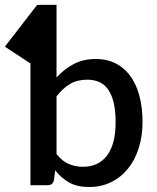

<svg xmlns="http://www.w3.org/2000/svg" viewBox="-41 -760 644 788"><path d="M84 0H154C161.7 0 167.6 -1.7 171.7 -5C175.9 -8.3 178.8 -13.8 180.5 -21.5L185.5 -61C202.2 -39.7 221.4 -22.9 243.2 -10.8C265.1 1.4 292.2 7.5 324.5 7.5C358.2 7.5 388.6 0.8 415.7 -12.8C442.9 -26.2 466 -44.9 485 -68.8C504 -92.6 518.6 -120.8 528.7 -153.2C538.9 -185.8 544 -220.8 544 -258.5C544 -300.5 539.4 -337.7 530.2 -370C521.1 -402.3 508.2 -429.4 491.5 -451.3C474.8 -473.1 454.7 -489.7 431.2 -501C407.7 -512.3 381.8 -518 353.5 -518C318.5 -518 287.9 -511.1 261.7 -497.3C235.6 -483.4 212 -465 191 -442V-740H111.5L-21 -568.5L84 -499.5ZM317.5 -433C335.5 -433 351.7 -429.8 366 -423.5C380.3 -417.2 392.5 -407 402.5 -393C412.5 -379 420.2 -360.9 425.5 -338.8C430.8 -316.6 433.5 -289.8 433.5 -258.5C433.5 -197.8 421.7 -152.2 398.2 -121.5C374.7 -90.8 341.8 -75.5 299.5 -75.5C278.2 -75.5 258.5 -79.4 240.5 -87.3C222.5 -95.1 206 -108.7 191 -128V-364.5C208 -386.5 226.4 -403.4 246.2 -415.3C266.1 -427.1 289.8 -433 317.5 -433Z"/></svg>

Font: Lato Semibold
Style: Regular
Weight: 600
Designer: Lukasz Dziedzic
Foundry: tyPoland Lukasz Dziedzic
Version: Version 2.006; 2014-01-15